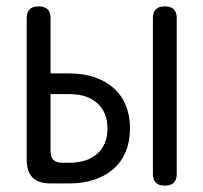

<svg xmlns="http://www.w3.org/2000/svg" viewBox="-20 -577 640 604"><path d="M139 -346H198Q242 -346 277.5 -334Q313 -322 338 -299.5Q363 -277 376 -245Q389 -213 389 -173Q389 -133 376 -101Q363 -69 338 -46.5Q313 -24 277.5 -12Q242 0 198 0H139Q101 0 82.5 -18.5Q64 -37 64 -75V-520Q64 -539 73.5 -548Q83 -557 101 -557Q120 -557 129.5 -548Q139 -539 139 -520ZM139 -102Q139 -83 148 -74Q157 -65 176 -65H198Q254 -65 286 -93.5Q318 -122 318 -173Q318 -224 286 -252.5Q254 -281 198 -281H139ZM536 -30Q536 -11 526.5 -2Q517 7 499 7Q480 7 470.5 -2Q461 -11 461 -30V-520Q461 -539 470.5 -548Q480 -557 499 -557Q517 -557 526.5 -548Q536 -539 536 -520Z"/></svg>

Font: Maple Mono NL Light
Style: Regular
Weight: 300
Monospace: yes
Designer: subframe7536
Version: Version 7.000